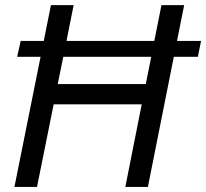

<svg xmlns="http://www.w3.org/2000/svg" viewBox="-20 -740 816 760"><path d="M140.6 -515.1H47.9L62 -578.1H153.3L181.6 -719.7H271.5L243.2 -578.1H590.8L619.1 -719.7H709L680.7 -578.1H775.9L763.2 -515.1H668L565.4 0H476.1L541 -327.1H192.4L126.5 0H37.1ZM557.1 -407.2 578.6 -515.1H230.5L208.5 -407.2Z"/></svg>

Font: Reddit Sans Chocolate
Style: Italic
Weight: 400
Italic angle: -11.25°
Designer: Stephen Hutchings
Version: Version 1.013